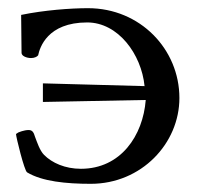

<svg xmlns="http://www.w3.org/2000/svg" viewBox="-20 -447 499 474"><path d="M19.5 -116.2C19.5 -109.4 40 -25.4 46.9 -21.5C84 1 143.6 6.8 204.1 6.8C329.1 6.8 422.9 -92.8 422.9 -205.1C422.9 -325.2 326.2 -426.8 197.3 -426.8C154.3 -426.8 88.9 -421.9 32.2 -410.2C32.2 -410.2 33.2 -323.2 33.2 -316.4C33.2 -308.6 45.9 -303.7 56.6 -303.7C64.5 -303.7 71.3 -306.6 74.2 -310.5C78.1 -329.1 96.7 -391.6 195.3 -391.6C271.5 -391.6 329.1 -313.5 336.9 -234.4L85.9 -241.2V-195.3L339.8 -200.2C333 -112.3 278.3 -30.3 179.7 -30.3C140.6 -30.3 108.4 -44.9 88.9 -64.5C78.1 -75.2 71.3 -96.7 66.4 -109.4C63.5 -119.1 60.5 -126 50.8 -126C39.1 -126 25.4 -120.1 25.4 -120.1Z"/></svg>

Font: Crimson
Style: Roman
Weight: 400
Version: Version 0.2